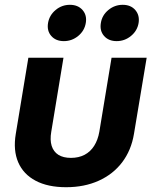

<svg xmlns="http://www.w3.org/2000/svg" viewBox="-20 -760 634 790"><path d="M252 10.3Q176.8 10.3 126.5 -16.4Q76.2 -43 54.9 -92.3Q33.7 -141.6 44.9 -209L96.7 -522.5H241.2L190.9 -217.8Q185.1 -184.1 192.6 -159.9Q200.2 -135.7 220.2 -123Q240.2 -110.4 272 -110.4Q303.7 -110.4 327.9 -123Q352.1 -135.7 367.4 -159.9Q382.8 -184.1 388.7 -217.8L439 -522.5H583.5L531.2 -209Q520 -141.6 482.7 -92.3Q445.3 -43 386.2 -16.4Q327.1 10.3 252 10.3ZM460 -590.8Q426.8 -590.8 408.2 -612.1Q389.6 -633.3 395 -665.5Q399.9 -697.3 425.8 -718.8Q451.7 -740.2 484.9 -740.2Q518.1 -740.2 536.6 -718.8Q555.2 -697.3 550.3 -665.5Q544.9 -633.3 519 -612.1Q493.2 -590.8 460 -590.8ZM242.7 -590.8Q209.5 -590.8 190.9 -612.1Q172.4 -633.3 177.7 -665.5Q183.1 -697.3 208.7 -718.8Q234.4 -740.2 267.6 -740.2Q300.8 -740.2 319.6 -718.8Q338.4 -697.3 333 -665.5Q327.6 -633.3 301.8 -612.1Q275.9 -590.8 242.7 -590.8Z"/></svg>

Font: Inter 28pt
Style: Bold Italic
Weight: 700
Italic angle: -9.3988°
Designer: Rasmus Andersson
Foundry: rsms
Version: Version 4.001;git-66647c0bb